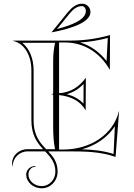

<svg xmlns="http://www.w3.org/2000/svg" viewBox="-20 -820 725 1040"><path d="M261 -645C370.9 -665.5 470 -700.5 470 -755C470 -779.8 449.8 -800 425 -800C393.1 -800 367.8 -779 345.7 -751.7L260 -646ZM289.1 -662.9 355 -744.1C374.5 -768.1 396.2 -787 424 -787C435.6 -787 445 -774.9 445 -760C445 -713.6 370.2 -684 289.1 -662.9ZM213.3 -12H129C83 -12 45.6 22 45.6 63.9C45.6 69 46.1 74.4 47 80H49C49 36 84.8 0 129 0H224.5C253.6 30.9 280 59.2 280 110C280 153.1 247 188 206.3 188C166.4 188 134 159.8 134 125C134 101.8 151 83 172 83V79C144.4 79 122 99.6 122 125C122 166.4 159.8 200 206.4 200C253.6 200 292 159.7 292 110C292 57.6 268.4 28.6 241.4 0H352C442.9 0 521.4 1 606 30L625 -217H624C592.4 -89.3 467.2 -10 322 -10H300V-305C361.9 -298.5 415.1 -273.9 443 -223H444L445 -398H444C409.1 -348.3 359.9 -318.9 300 -315V-590H332C435 -590 521.7 -534.5 574 -443H575L576 -630C499.3 -608.7 431.7 -600 352 -600H52V-598C113.6 -584.8 150 -517.2 150 -440V-169C150 -88.3 181.4 -46.8 213.3 -12ZM341.6 -309.8C376.8 -319.5 407.6 -338.8 432.8 -365.3L432.2 -258.5C407.8 -284.9 376.8 -300.7 341.6 -309.8ZM423.6 -11.2C498.9 -31.8 563.1 -75.7 602.2 -136.3L595.2 13.9C536.6 -4.2 481.8 -9.5 423.6 -11.2ZM414.3 -590C464.9 -593.3 512.9 -601.1 563.9 -614.3L557.2 -489.7C519.3 -538.2 470.7 -572.6 414.3 -590ZM229.9 -12C196.4 -46.9 162 -85.8 162 -169V-440C162 -500.8 140 -557.4 100.8 -588H278C271.3 -554.3 268 -524.3 268 -490V-315C268 -312.5 263.3 -310.8 258 -310C263.3 -309.2 268 -307.5 268 -305V-140C268 -94.7 269.2 -56.2 278 -12Z"/></svg>

Font: SortefaxS01
Style: Medium
Weight: 500
Designer: gluk
Foundry: gluk
Version: Version 0.261